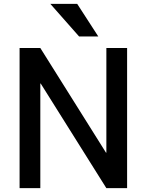

<svg xmlns="http://www.w3.org/2000/svg" viewBox="-20 -980 764 1000"><path d="M382 -960 492 -790H392L242 -960ZM82 0V-730H190L532 -185H534V-730H642V0H534L192 -545H190V0Z"/></svg>

Font: M PLUS 1p Medium
Style: Regular
Weight: 500
Version: Version 1.062